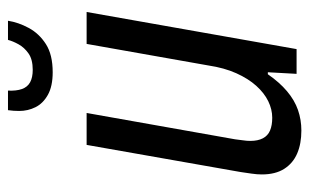

<svg xmlns="http://www.w3.org/2000/svg" viewBox="-167 -596 775 481"><g transform="rotate(-90 220.5 -355.5)"><path d="M134 12Q101 12 76.5 1.5Q52 -9 38 -31Q24 -53 24 -87Q24 -99 26 -112.5Q28 -126 30 -140L98 -526H178L112 -154Q111 -144 109.5 -134.5Q108 -125 108 -116Q108 -97 114.5 -84.5Q121 -72 134 -66.5Q147 -61 166 -61Q187 -61 207.5 -71Q228 -81 246 -101Q264 -121 277.5 -151Q291 -181 297 -221L351 -526H431L338 0H276L280 -72H275Q255 -43 232.5 -24Q210 -5 185.5 3.5Q161 12 134 12ZM280 -611Q245 -611 223.5 -623Q202 -635 192.5 -654Q183 -673 183 -695Q183 -702 183.5 -709Q184 -716 185 -723H234Q233 -702 238 -688Q243 -674 255 -667.5Q267 -661 286 -661Q312 -661 327 -671.5Q342 -682 350 -696.5Q358 -711 361 -723H409Q405 -697 391 -671Q377 -645 350.5 -628Q324 -611 280 -611Z"/></g></svg>

Font: Archivo Condensed
Style: Italic
Weight: 400
Width: 3
Italic angle: -10°
Designer: Hector Gatti
Foundry: Omnibus-Type
Version: Version 2.001